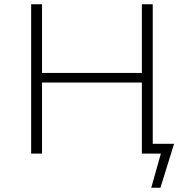

<svg xmlns="http://www.w3.org/2000/svg" viewBox="-20 -720 882 900"><path d="M696 -700V-46H796L732 160H689L734 0H645V-333H177V0H126V-700H177V-378H645V-700Z"/></svg>

Font: Goldbeck Next Light
Style: Regular
Weight: 300
Designer: Julieta Ulanovsky
Foundry: Julieta Ulanovsky
Version: Version 7.200